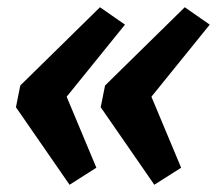

<svg xmlns="http://www.w3.org/2000/svg" viewBox="-20 -545 599 530"><path d="M406 -35 258 -249 270 -309 490 -525 559 -477 398 -278 480 -82ZM172 -35 24 -249 36 -309 256 -525 325 -477 164 -278 246 -82Z"/></svg>

Font: REM Medium
Style: Italic
Weight: 500
Italic angle: -11°
Designer: Octavio Pardo
Foundry: Ashler Design
Version: Version 1.005;gftools[0.9.28]